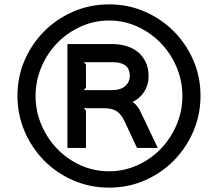

<svg xmlns="http://www.w3.org/2000/svg" viewBox="-20 -840 999 880"><path d="M899 -401Q899 -314 866 -237.5Q833 -161 776 -103.5Q719 -46 643 -13Q567 20 480 20Q393 20 316.5 -13Q240 -46 183 -103.5Q126 -161 93 -237.5Q60 -314 60 -401Q60 -488 93 -564Q126 -640 183 -697Q240 -754 316.5 -787Q393 -820 480 -820Q567 -820 643 -787Q719 -754 776 -697Q833 -640 866 -564Q899 -488 899 -401ZM816 -400Q816 -469 789.5 -532Q763 -595 717 -642.5Q671 -690 610 -718Q549 -746 480 -746Q411 -746 349.5 -718Q288 -690 242 -642.5Q196 -595 169.5 -532Q143 -469 143 -400Q143 -331 169.5 -268.5Q196 -206 241.5 -158.5Q287 -111 348.5 -83Q410 -55 480 -55Q549 -55 610.5 -83Q672 -111 717.5 -158.5Q763 -206 789.5 -268.5Q816 -331 816 -400ZM703 -162H608L549 -288Q535 -317 514.5 -330.5Q494 -344 456 -344H364L374 -333V-162H289V-638H497Q529 -638 559 -629Q589 -620 611.5 -602Q634 -584 647.5 -556Q661 -528 661 -491Q661 -450 640 -418.5Q619 -387 588 -373Q612 -356 626 -324ZM575 -491Q575 -525 554.5 -540Q534 -555 497 -555H364L374 -544V-438L364 -427H492Q534 -427 554.5 -446Q575 -465 575 -491Z"/></svg>

Font: Sinkin Sans 500 Medium
Style: 500 Medium
Weight: 500
Designer: Keith Bates
Foundry: K-Type
Version: Sinkin Sans (version 1.0)  by Keith Bates   •   © 2014   www